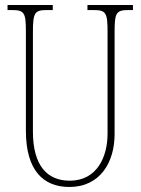

<svg xmlns="http://www.w3.org/2000/svg" viewBox="-20 -734 560 764"><path d="M256 10C379 10 436 -89 436 -200V-607C436 -683 442 -694 492 -694H509V-714H328V-694H352C402 -694 408 -683 408 -607V-202C408 -114 369 -15 257 -15C169 -15 111 -74 111 -210V-606C111 -684 118 -694 167 -694H190V-714H10V-694H27C77 -694 83 -683 83 -609V-214C83 -55 153 10 256 10Z"/></svg>

Font: Noto Serif Devanagari ExtraCondensed Thin
Style: Regular
Weight: 100
Width: 2
Designer: Universal Thirst, Indian Type Foundry and the Monotype Design Team
Foundry: Monotype Imaging Inc.
Version: Version 2.004